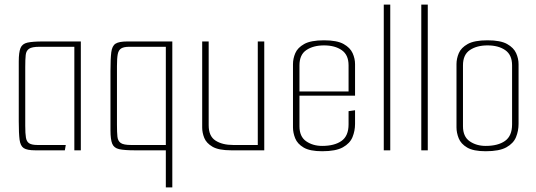

<svg xmlns="http://www.w3.org/2000/svg" viewBox="-20 -649 2316 829"><path d="M132 0Q97 0 82.5 -9.5Q68 -19 64.5 -46Q61 -73 61 -125V-384Q61 -423 68.5 -441.5Q76 -460 98.5 -465Q121 -470 166 -470H329V0H301V-447H150Q118 -447 105.5 -438.5Q93 -430 91 -411.5Q89 -393 89 -360V-106Q89 -72 92 -54.5Q95 -37 106.5 -30Q118 -23 142 -23H264L260 0Z M724 -470V160H696V0H561Q517 0 494.5 -5Q472 -10 464.5 -28.5Q457 -47 457 -86V-342Q457 -396 460.5 -423.5Q464 -451 479 -460.5Q494 -470 530 -470ZM696 -447H538Q515 -447 503.5 -440Q492 -433 488.5 -415.5Q485 -398 485 -364V-110Q485 -78 487 -59Q489 -40 501.5 -31.5Q514 -23 546 -23H696Z M978 0Q924 0 897.5 -15.5Q871 -31 862 -53.5Q853 -76 853 -98V-470H881V-108Q881 -61 910.5 -42Q940 -23 987 -23H1093V-470H1121V0Z M1371 4Q1318 4 1291 -12Q1264 -28 1254.5 -52Q1245 -76 1245 -99V-372Q1245 -396 1255 -419.5Q1265 -443 1293.5 -459Q1322 -475 1379 -475Q1435 -475 1463.5 -459Q1492 -443 1502.5 -419.5Q1513 -396 1513 -372V-250L1485 -249V-367Q1485 -412 1455.5 -432.5Q1426 -453 1379 -453Q1333 -453 1303 -433Q1273 -413 1273 -367V-104Q1273 -59 1302 -39Q1331 -19 1371 -19Q1424 -19 1454.5 -40.5Q1485 -62 1485 -112V-169L1513 -173V-114Q1513 -84 1502 -57Q1491 -30 1460.5 -13Q1430 4 1371 4ZM1252 -236V-254H1513V-236Z M1637 -629H1665V0H1637Z M1799 -629H1827V0H1799Z M2077 4Q2024 4 1997 -12Q1970 -28 1960.5 -52Q1951 -76 1951 -99V-372Q1951 -396 1961 -419.5Q1971 -443 1999.5 -459Q2028 -475 2085 -475Q2141 -475 2169.5 -459Q2198 -443 2208.5 -419.5Q2219 -396 2219 -372V-114Q2219 -84 2208 -57Q2197 -30 2166.5 -13Q2136 4 2077 4ZM2077 -19Q2130 -19 2160.5 -40.5Q2191 -62 2191 -112V-367Q2191 -412 2161.5 -432.5Q2132 -453 2085 -453Q2039 -453 2009 -433Q1979 -413 1979 -367V-104Q1979 -59 2008 -39Q2037 -19 2077 -19Z"/></svg>

Font: Smooch Sans Thin ExtraLight
Style: Regular
Weight: 250
Version: Version 1.010